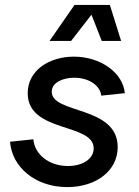

<svg xmlns="http://www.w3.org/2000/svg" viewBox="-20 -747 565 783"><path d="M254 16C374 16 460 -52 460 -147C460 -317 191 -281 191 -373C191 -411 237 -430 283 -430C344 -430 389 -397 393 -357L489 -367C482 -449 392 -516 281 -516C181 -516 93 -460 93 -367C93 -204 362 -247 362 -142C362 -98 316 -70 257 -70C178 -70 121 -119 116 -179L21 -169C28 -67 123 16 254 16ZM182 -580H270L353 -687L395 -580H474L428 -727H284Z"/></svg>

Font: Uncut Sans Medium Italic
Style: Regular
Weight: 500
Italic angle: -11°
Designer: Kasper Nordkvist
Foundry: UNCUT.wtf
Version: Version 1.304;Glyphs 3.2 (3246)